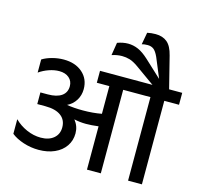

<svg xmlns="http://www.w3.org/2000/svg" viewBox="-133 -1117 1304 1259"><g transform="rotate(15 519.0 -487.5)"><path d="M38 -102V-201Q73 -166 120.5 -145Q168 -124 217 -124Q272 -124 304.5 -151.5Q337 -179 337 -225Q337 -276 300 -303.5Q263 -331 194 -331H139V-410H189Q250 -410 282.5 -433Q315 -456 315 -499Q315 -534 290 -555.5Q265 -577 223 -577Q190 -577 154 -564.5Q118 -552 88 -531V-620Q115 -637 154 -647.5Q193 -658 232 -658Q311 -658 359.5 -615.5Q408 -573 408 -504Q408 -462 387 -428Q366 -394 329 -376Q377 -368 438 -368Q507 -368 565 -379V-567H480V-648H836L707 -740Q673 -764 647.5 -771.5Q622 -779 596 -779Q561 -779 526 -767L540 -854Q578 -868 613 -868Q648 -868 681.5 -853.5Q715 -839 754 -803L868 -697L812 -832Q796 -867 779.5 -879.5Q763 -892 739 -892Q714 -892 699 -887L714 -969Q740 -975 771 -975Q819 -975 849.5 -949.5Q880 -924 895 -863L949 -648H1038V-567H938V0H844V-567H659V0H565V-294Q517 -288 481 -288Q439 -288 400 -297Q431 -258 431 -210Q431 -161 405 -123Q379 -85 332 -64Q285 -43 224 -43Q171 -43 120.5 -59.5Q70 -76 38 -102Z"/></g></svg>

Font: Madhuban
Style: Regular
Weight: 400
Designer: jaikishan Patel
Foundry: MagicType
Version: Version 1.000